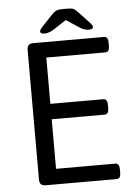

<svg xmlns="http://www.w3.org/2000/svg" viewBox="-58 -898 662 942"><g transform="rotate(-5 273.0 -427.0)"><path d="M128 0Q98 0 98 -30V-670Q98 -700 128 -700H477Q497 -700 497 -670V-654Q497 -624 477 -624H186V-396H447Q467 -396 467 -366V-350Q467 -320 447 -320H186V-76H478Q498 -76 498 -46V-30Q498 0 478 0ZM189 -742Q176 -742 171.5 -745.5Q167 -749 167 -753Q167 -757 169 -761.5Q171 -766 181 -777L233 -832Q244 -844 254.5 -849Q265 -854 287 -854H307Q330 -854 339 -850Q348 -846 361 -832L411 -779Q423 -766 425 -761.5Q427 -757 427 -753Q427 -749 422.5 -745.5Q418 -742 405 -742Q395 -742 384 -745.5Q373 -749 364 -755L297 -799L233 -757Q222 -750 210 -746Q198 -742 189 -742Z"/></g></svg>

Font: Asap
Style: Regular
Weight: 400
Designer: Pablo Cosgaya
Foundry: Omnibus-Type
Version: Version 3.001